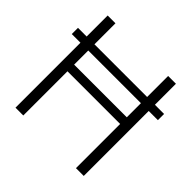

<svg xmlns="http://www.w3.org/2000/svg" viewBox="-179 -879 1047 1047"><g transform="rotate(45 344.5 -355.5)"><path d="M139.2 -710.9V-548.8H545.4V-710.9H605.5V-548.8H676.3V-501H605.5V0H545.4V-340.8H139.2V0H79.1V-501H12.2V-548.8H79.1V-710.9ZM139.2 -392.1H545.4V-501H139.2Z"/></g></svg>

Font: Vazirmatn RD UI FD ExtraLight
Style: Regular
Weight: 200
Designer: Saber Rastikerdar
Foundry: Saber Rastikerdar
Version: Version 33.003